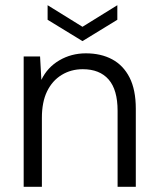

<svg xmlns="http://www.w3.org/2000/svg" viewBox="-20 -718 602 738"><path d="M71 0V-501H134L139 -411Q162 -459 208 -486Q254 -513 310 -513Q368 -513 411 -490Q454 -467 478 -420Q502 -373 502 -300V0H432V-292Q432 -373 397.5 -412.5Q363 -452 298 -452Q253 -452 217 -430Q181 -408 161 -367Q141 -326 141 -265V0ZM297 -560 163 -642V-698L297 -615L431 -698V-642Z"/></svg>

Font: DM Sans 18pt Light
Style: Regular
Weight: 300
Designer: Colophon Foundry, Jonny Pinhorn
Foundry: Colophon Foundry
Version: Version 4.004;gftools[0.9.30]